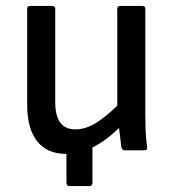

<svg xmlns="http://www.w3.org/2000/svg" viewBox="-20 -509 583 650"><path d="M204 12Q140 12 106 -30.5Q72 -73 72 -154V-479Q72 -489 82 -489H156Q167 -489 167 -479V-163Q167 -71 235 -71Q267 -71 299.5 -89.5Q332 -108 377 -151V-479Q377 -489 387 -489H461Q472 -489 472 -479V-123Q472 -95 473 -66.5Q474 -38 478 -11Q480 0 467 0H404Q393 0 391 -10Q389 -26 387 -42.5Q385 -59 383 -76Q337 -31 293 -10V110Q293 121 282 121H216Q205 121 205 110V12Z"/></svg>

Font: Sofia Sans Medium
Style: Regular
Weight: 500
Designer: Botio Nikoltchev, Ani Petrova
Foundry: lettersoup
Version: Version 4.101; ttfautohint (v1.8.4.7-5d5b)